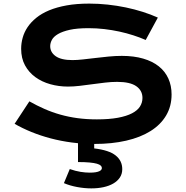

<svg xmlns="http://www.w3.org/2000/svg" viewBox="-20 -793 1040 1072"><path d="M144 -227.1Q185.5 -203.6 228.3 -184.8Q271 -166 316.9 -153.1Q362.8 -140.1 413.3 -133.3Q463.9 -126.5 521 -126.5Q589.8 -126.5 638.2 -135.5Q686.5 -144.5 717 -160.4Q747.6 -176.3 761.5 -198.2Q775.4 -220.2 775.4 -246.1Q775.4 -287.6 740.7 -311.8Q706.1 -335.9 633.8 -335.9Q602.1 -335.9 566.9 -331.8Q531.7 -327.6 495.8 -322.8Q460 -317.9 425 -313.7Q390.1 -309.6 359.4 -309.6Q308.1 -309.6 261 -322.8Q213.9 -335.9 177.5 -362.3Q141.1 -388.7 119.6 -428.2Q98.1 -467.8 98.1 -520.5Q98.1 -551.8 106.7 -582.5Q115.2 -613.3 134 -641.4Q152.8 -669.4 182.6 -693.6Q212.4 -717.8 254.6 -735.4Q296.9 -752.9 352.3 -762.9Q407.7 -772.9 478.5 -772.9Q529.8 -772.9 581.5 -767.3Q633.3 -761.7 682.4 -751.5Q731.4 -741.2 776.9 -726.8Q822.3 -712.4 861.3 -694.8L793.5 -569.8Q761.2 -584 724.1 -595.9Q687 -607.9 646.5 -616.7Q606 -625.5 562.7 -630.6Q519.5 -635.7 474.6 -635.7Q410.6 -635.7 369.4 -626.5Q328.1 -617.2 303.7 -602.8Q279.3 -588.4 269.8 -570.6Q260.3 -552.7 260.3 -535.2Q260.3 -501 291 -479.2Q321.8 -457.5 384.8 -457.5Q410.2 -457.5 443.1 -461.2Q476.1 -464.8 512.5 -469.2Q548.8 -473.6 586.7 -477.3Q624.5 -481 660.2 -481Q727.5 -481 779.5 -465.8Q831.5 -450.7 866.7 -422.6Q901.9 -394.5 919.9 -354.7Q938 -314.9 938 -265.6Q938 -199.7 907.5 -148.2Q877 -96.7 820.6 -61.3Q764.2 -25.9 684.6 -7.6Q605 10.7 507.3 10.7Q442.9 10.7 381.3 2.7Q319.8 -5.4 263.4 -20.3Q207 -35.2 156 -55.9Q105 -76.7 61.5 -101.6ZM505.9 -14.6V35.6Q588.9 45.4 625.7 75Q662.6 104.5 662.6 151.4Q662.6 178.2 649.2 198.2Q635.7 218.3 612.5 231.7Q589.4 245.1 557.9 252Q526.4 258.8 489.7 258.8Q451.2 258.8 410.6 251.2Q370.1 243.7 336.9 229.5L369.6 150.9Q401.9 162.1 429.4 166.5Q457 170.9 481.4 170.9Q501 170.9 513.9 168.7Q526.9 166.5 534.7 162.8Q542.5 159.2 545.7 154.5Q548.8 149.9 548.8 145Q548.8 137.7 542.5 131.6Q536.1 125.5 521 121.1Q505.9 116.7 480 114.3Q454.1 111.8 415.5 111.8V-14.6Z"/></svg>

Font: Krona One
Style: Regular
Weight: 400
Version: Version 1.003